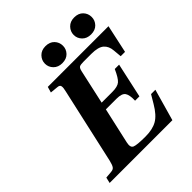

<svg xmlns="http://www.w3.org/2000/svg" viewBox="-234 -1036 1190 1190"><g transform="rotate(-45 361.0 -440.5)"><path d="M610 -881Q647 -881 668 -859Q689 -837 689 -806Q689 -776 668 -754Q647 -732 610 -732Q574 -732 552.5 -754Q531 -776 531 -806Q531 -836 552.5 -858.5Q574 -881 610 -881ZM358 -881Q395 -881 416 -859Q437 -837 437 -806Q437 -776 416 -754Q395 -732 358 -732Q322 -732 300.5 -754Q279 -776 279 -806Q279 -836 300.5 -858.5Q322 -881 358 -881ZM40 0 49 -38 94 -42Q114 -43 122.5 -55.5Q131 -68 138 -98L249 -594Q256 -621 253 -634.5Q250 -648 230 -649L179 -654L190 -692H722L682 -507H644L639 -562Q636 -602 611 -624Q586 -646 525 -646H456Q430 -646 421 -640.5Q412 -635 407 -613L357 -387H451Q497 -387 517 -404Q537 -421 562 -477H600L550 -249H512Q514 -298 500 -318.5Q486 -339 440 -339H346L293 -103Q284 -64 305 -55Q326 -46 401 -46Q463 -46 502.5 -68.5Q542 -91 579 -154L611 -208H649L590 0Z"/></g></svg>

Font: Lingua Franca
Style: Bold Italic
Weight: 700
Italic angle: -13°
Version: Version 1.19